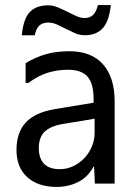

<svg xmlns="http://www.w3.org/2000/svg" viewBox="-20 -740 540 757"><path d="M353 -215V-272L233 -252Q184 -245 158.5 -223Q133 -201 133 -156Q133 -116 153.5 -94.5Q174 -73 216 -73Q244 -73 269 -85Q294 -97 312.5 -116.5Q331 -136 342 -162Q353 -188 353 -215ZM81 -413V-491Q121 -515 161.5 -526.5Q202 -538 253 -538Q341 -538 386.5 -486Q432 -434 432 -341V-16H354L351 -83H349Q326 -41 287.5 -22Q249 -3 203 -3Q130 -3 87.5 -41.5Q45 -80 45 -149Q45 -218 82 -257.5Q119 -297 197 -310L349 -335V-349Q349 -412 324.5 -438.5Q300 -465 249 -465Q207 -465 169 -453.5Q131 -442 92 -413ZM117 -601H66Q72 -666 97.5 -692.5Q123 -719 169 -719Q189 -719 208 -711Q227 -703 245 -694Q263 -685 280 -677Q297 -669 314 -669Q334 -669 346.5 -680.5Q359 -692 366 -720H417Q410 -655 384.5 -628Q359 -601 314 -601Q294 -601 276 -609Q258 -617 240.5 -626Q223 -635 205.5 -643Q188 -651 169 -651Q149 -651 136 -640Q123 -629 117 -601Z"/></svg>

Font: D2Coding
Style: Regular
Weight: 400
Monospace: yes
Designer: Yong-Rak Park; Jeong-Hwan Yoon; Sang-Min Lee;
Foundry: NHN Corporation
Version: Version 1.3.2; Build 20180524